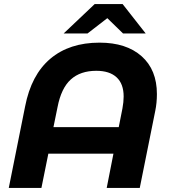

<svg xmlns="http://www.w3.org/2000/svg" viewBox="-20 -921 836 941"><path d="M749 -460Q749 -417 741 -378L665 0H503L536 -168H217L183 0H23L103 -399Q133 -554 226.5 -633Q320 -712 468 -712Q599 -712 674 -645.5Q749 -579 749 -460ZM562 -298 580 -389Q586 -421 586 -448Q586 -510 551.5 -542Q517 -574 452 -574Q374 -574 327 -531.5Q280 -489 262 -396L242 -298ZM583 -757 506 -832 409 -757H292L444 -901H581L694 -757Z"/></svg>

Font: Montserrat Alternates
Style: Bold Italic
Weight: 700
Italic angle: -11.3°
Designer: Julieta Ulanovsky
Foundry: Julieta Ulanovsky
Version: Version 7.200